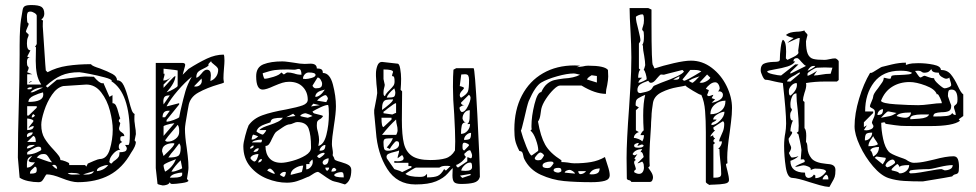

<svg xmlns="http://www.w3.org/2000/svg" viewBox="-20 -721 3878 763"><path d="M51 -95Q51 -148 52 -193Q53 -238 54 -274Q58 -418 58 -504V-541Q58 -578 60 -609Q62 -640 70 -682Q72 -694 80.5 -697.5Q89 -701 103 -701Q134 -701 145 -693.5Q156 -686 156 -666Q156 -660 153 -653.5Q150 -647 144 -644L151 -639Q150 -635 150 -616Q150 -612 160 -465L162 -441L169 -434Q204 -453 247.5 -459.5Q291 -466 342 -466Q343 -462 353.5 -457.5Q364 -453 377 -449Q409 -437 427 -427Q445 -417 445 -402Q462 -402 472 -381Q482 -360 492 -322Q499 -295 503.5 -283Q508 -271 515 -268Q514 -265 514 -247Q514 -239 515.5 -230.5Q517 -222 517 -218Q520 -203 520 -188L515 -163Q516 -162 517.5 -160Q519 -158 520 -157Q520 -141 501 -114Q467 -53 414.5 -25Q362 3 289 3Q265 3 225 -13Q188 -28 166 -28Q163 -28 158 -18.5Q153 -9 148 -3Q143 3 133 3Q113 3 92 -1.5Q71 -6 58 -15ZM144 -385Q131 -405 126.5 -427.5Q122 -450 122 -479L123 -534H119L126 -546V-658Q126 -664 117 -669.5Q108 -675 101 -675Q92 -675 89.5 -670Q87 -665 87 -654Q87 -632 90.5 -630Q94 -628 94 -626Q94 -623 88.5 -611Q83 -599 83 -595Q83 -594 88.5 -589Q94 -584 94 -583Q94 -579 90.5 -571.5Q87 -564 87 -548Q87 -521 101 -521L88 -496L101 -491L97 -492Q87 -492 87 -474Q87 -461 90.5 -457.5Q94 -454 94 -452Q94 -449 92 -443.5Q90 -438 88 -434L108 -426H88V-385ZM414 -79Q414 -77 417 -74Q420 -71 423 -71Q430 -80 440 -86Q448 -92 451.5 -98Q455 -104 455 -116Q468 -116 476 -119Q484 -122 484 -133Q483 -135 481 -139Q479 -143 477 -145H490Q496 -145 496 -188Q496 -352 423 -398L424 -400Q424 -406 396 -413.5Q368 -421 337.5 -427Q307 -433 295 -434Q253 -434 223.5 -421Q194 -408 162 -379L169 -373L206 -404Q211 -404 253 -410Q311 -417 318 -417L353 -416Q375 -390 387 -390L391 -391L415 -336L427 -343V-311Q436 -311 441 -301.5Q446 -292 451 -272Q455 -256 458 -250Q456 -250 454 -246Q452 -242 452 -240Q452 -238 458 -232Q457 -227 455.5 -221Q454 -215 453 -212Q453 -205 456 -201.5Q459 -198 466.5 -193Q474 -188 474 -180H467Q463 -180 460.5 -178Q458 -176 458 -169Q458 -164 459.5 -161.5Q461 -159 466 -157Q458 -153 455 -149Q452 -145 452 -138Q452 -129 458 -126Q444 -126 429.5 -109.5Q415 -93 415 -80ZM108 -398 94 -391Q98 -398 105 -398ZM255 -71V-65H318L323 -59L329 -71Q335 -74 353 -81.5Q371 -89 376 -89Q405 -89 416.5 -128Q428 -167 428 -206Q428 -238 417 -280.5Q406 -323 382 -354Q358 -385 323 -385Q315 -385 231 -379Q206 -373 186.5 -344.5Q167 -316 155.5 -280.5Q144 -245 144 -225Q144 -193 157 -171.5Q170 -150 194 -125Q207 -111 213.5 -102Q220 -93 220 -85Q227 -85 241 -79.5Q255 -74 255 -71ZM88 -367 94 -366Q100 -366 103 -367Q106 -368 108 -373L101 -374Q91 -374 88 -367ZM101 -354H108Q111 -354 128.5 -362.5Q146 -371 151 -373H147Q134 -373 121.5 -368Q109 -363 101 -354ZM93 -316Q152 -316 152 -345L151 -354Q134 -350 113.5 -340.5Q93 -331 93 -316ZM88 -262H94L126 -293V-299H88ZM106 -254Q114 -254 119 -262L112 -268Q106 -262 106 -254ZM114 -220Q105 -220 94 -212Q94 -216 103.5 -227Q113 -238 113 -240Q113 -244 104 -247Q95 -250 88 -250V-204Q114 -204 114 -220ZM87 -181 88 -176Q95 -178 102.5 -183Q110 -188 110 -195Q87 -195 87 -181ZM122 -157V-160Q122 -179 112 -181L88 -157ZM87 -131Q101 -131 119 -145H110Q87 -145 87 -131ZM88 -114V-107Q108 -107 126 -115Q144 -123 144 -126Q144 -134 141 -136Q138 -138 132 -138Q125 -138 106.5 -128Q88 -118 88 -114ZM187 -76Q182 -81 176.5 -90.5Q171 -100 166.5 -104.5Q162 -109 154 -109Q144 -109 138.5 -106Q133 -103 126 -95Q128 -95 153 -85.5Q178 -76 187 -76ZM87 -55Q105 -55 119 -76H110Q94 -76 94 -84L108 -102Q93 -96 90 -88Q87 -80 87 -69.5Q87 -59 87 -55ZM207 -50Q207 -57 203.5 -61.5Q200 -66 194 -66L187 -65Q200 -50 207 -50ZM365 -43 366 -41Q394 -44 410 -65H406Q397 -65 381 -58.5Q365 -52 365 -43ZM99 -31H103Q114 -31 120 -33.5Q126 -36 126 -45Q126 -51 125 -54Q124 -57 119 -59Q109 -50 104 -44.5Q99 -39 99 -31ZM320 -27Q349 -27 353 -41L310 -28ZM269 -27 299 -28Q290 -32 282 -33Q274 -34 264 -34L249 -33Q255 -27 269 -27Z M704 -471Q716 -471 716 -463Q716 -460 711.5 -445Q707 -430 706 -424L729 -447Q768 -472 802 -488Q836 -504 869 -504Q872 -500 872 -480Q872 -470 870 -448Q868 -424 868 -410Q868 -404 870 -394Q870 -392 862 -389.5Q854 -387 850 -386Q802 -372 768 -353Q734 -334 729 -299L725 -277Q715 -222 715 -209Q715 -178 722 -134Q723 -127 726 -101.5Q729 -76 729 -54Q729 -48 727 -35Q725 -22 723 -10L729 -3Q728 3 703 6.5Q678 10 667 10H664Q660 10 658 8.5Q656 7 655 3Q652 10 643.5 13Q635 16 627 16Q622 15 615.5 13.5Q609 12 606 10L599 -53V-471ZM818 -422Q818 -415 817 -409.5Q816 -404 816 -399Q830 -404 838.5 -416Q847 -428 847 -444Q847 -452 833 -462.5Q819 -473 819 -477Q819 -478 821 -480Q808 -467 808 -466L809 -461Q802 -454 788 -448Q774 -442 767 -435Q760 -428 760 -412Q766 -413 771.5 -418.5Q777 -424 781 -429Q792 -444 802 -444Q818 -444 818 -422ZM642 -354Q656 -359 671 -367.5Q686 -376 686 -380V-441Q677 -443 658 -445Q639 -447 630 -448V-428H634Q634 -421 631.5 -414Q629 -407 629 -401Q646 -401 661 -416L630 -385V-372Q632 -374 652.5 -396.5Q673 -419 677 -419Q677 -394 642 -354ZM692 -255Q696 -274 697 -280Q709 -332 717 -359Q725 -386 742 -416Q715 -394 686.5 -361Q658 -328 642 -299H646L692 -311V-306L642 -244V-237Q654 -238 671 -244.5Q688 -251 692 -255ZM757 -377Q768 -377 775 -383.5Q782 -390 782 -400L781 -409L751 -378ZM629 -317 630 -306 655 -342Q639 -342 634 -336Q629 -330 629 -317ZM626 -255H636L655 -281H649Q626 -281 626 -255ZM630 -219V-181L673 -231H670Q655 -229 642.5 -225Q630 -221 630 -219ZM646 -158Q663 -158 677.5 -169Q692 -180 692 -196V-203Q692 -218 686 -225Q682 -219 664.5 -199Q647 -179 636 -163Q640 -158 646 -158ZM630 -101Q635 -106 647 -117.5Q659 -129 666 -137.5Q673 -146 673 -151L668 -152Q650 -152 637 -144.5Q624 -137 624 -120Q624 -119 630 -101ZM672 -125Q658 -110 649 -95Q678 -95 688 -101.5Q698 -108 698 -133Q698 -145 692 -151Q691 -149 672 -125ZM636 -39Q650 -46 662 -60Q674 -74 679 -89Q674 -86 669 -84.5Q664 -83 660 -81Q630 -69 630 -64Q630 -59 632 -51.5Q634 -44 636 -39ZM661 -39H668Q673 -39 688.5 -45Q704 -51 704 -53L698 -84Q675 -62 661 -39ZM655 -15H668Q704 -15 704 -27V-35Q690 -35 674.5 -30Q659 -25 655 -15Z M1335 -77Q1356 -71 1366 -64.5Q1376 -58 1376 -45Q1376 -2 1351 12Q1320 2 1308 0Q1296 -2 1263 -26Q1246 -38 1244 -38Q1236 -38 1221.5 -28Q1207 -18 1203 -18Q1179 -7 1160 -1Q1141 5 1120 5Q1081 5 1041 -11Q1001 -27 974 -59.5Q947 -92 947 -140Q947 -153 954.5 -181.5Q962 -210 968 -223Q987 -250 1023 -263Q1059 -276 1117 -286Q1163 -295 1183 -302.5Q1203 -310 1203 -325Q1203 -355 1183.5 -375.5Q1164 -396 1129 -396Q1115 -396 1102 -392Q1089 -388 1068 -379Q1038 -365 1024 -365Q998 -365 998 -418Q998 -454 1027 -465.5Q1056 -477 1102 -477Q1111 -477 1125.5 -475Q1140 -473 1147 -472Q1174 -467 1191 -467L1214 -468Q1239 -468 1239 -449Q1251 -449 1257 -445.5Q1263 -442 1263 -431Q1291 -431 1303 -385Q1315 -339 1315 -299Q1315 -272 1307 -222Q1299 -172 1299 -148Q1299 -142 1301 -130.5Q1303 -119 1303 -113L1302 -104L1308 -93Q1308 -87 1314 -84Q1320 -81 1335 -77ZM1149 -429Q1162 -424 1178 -424Q1178 -447 1167 -447Q1163 -447 1158.5 -445.5Q1154 -444 1149 -444L1123 -445Q1090 -445 1072 -442.5Q1054 -440 1024 -430Q1024 -426 1026.5 -418Q1029 -410 1031 -408Q1042 -408 1066.5 -415.5Q1091 -423 1098 -433L1108 -425Q1109 -425 1114 -429Q1119 -433 1123 -433Q1135 -433 1149 -429ZM1234 -423Q1234 -433 1207 -433Q1198 -433 1191 -425.5Q1184 -418 1184 -408L1194 -407Q1204 -407 1219 -411.5Q1234 -416 1234 -423ZM1222 -381Q1222 -378 1226 -374Q1230 -370 1235 -370Q1249 -370 1254.5 -374Q1260 -378 1260 -388Q1260 -395 1254.5 -404Q1249 -413 1242 -413ZM1233 -336Q1252 -336 1271 -365Q1268 -364 1257 -361Q1246 -358 1239.5 -351.5Q1233 -345 1233 -336ZM1274 -343Q1268 -343 1256.5 -335.5Q1245 -328 1240 -321L1277 -315Q1277 -317 1280 -322Q1283 -327 1283 -329Q1283 -333 1279.5 -338Q1276 -343 1274 -343ZM1251 -303 1225 -309 1216 -298ZM1264 -260Q1258 -250 1249 -246Q1244 -243 1241.5 -239Q1239 -235 1239 -223Q1239 -209 1244 -194Q1248 -176 1248 -165Q1248 -155 1245 -141Q1267 -146 1277 -185Q1287 -224 1287 -268Q1287 -294 1284 -304Q1274 -304 1254.5 -295Q1235 -286 1222 -278Q1224 -272 1229.5 -270Q1235 -268 1247 -265.5Q1259 -263 1264 -260ZM1173 -260Q1178 -258 1187.5 -256Q1197 -254 1203 -253Q1206 -254 1212 -256Q1218 -258 1222 -260Q1217 -263 1208 -266.5Q1199 -270 1195 -271Q1189 -271 1182 -268Q1175 -265 1173 -260ZM1145 -269 1117 -255 1154 -260ZM1038 -204H1011Q1015 -210 1026.5 -215Q1038 -220 1051 -224Q1072 -231 1085 -237.5Q1098 -244 1104 -253H1100Q1081 -253 1068.5 -250Q1056 -247 1055 -235Q1047 -232 1033.5 -227.5Q1020 -223 1011.5 -216.5Q1003 -210 999 -199Q1001 -196 1011 -191Q1021 -186 1024 -186Q1026 -186 1032 -193.5Q1038 -201 1038 -204ZM1216 -134V-138Q1216 -184 1206.5 -210Q1197 -236 1161 -236Q1156 -236 1146 -231.5Q1136 -227 1132 -227Q1121 -227 1103.5 -215Q1086 -203 1080 -199Q1074 -195 1069.5 -186.5Q1065 -178 1061 -170Q1055 -156 1049.5 -148.5Q1044 -141 1035 -141Q1035 -110 1051 -92Q1067 -74 1098 -74Q1114 -74 1143 -82Q1172 -90 1194 -103.5Q1216 -117 1216 -134ZM980 -166Q987 -166 994 -170Q1001 -174 1006 -179Q1002 -181 996.5 -183Q991 -185 987 -186Q984 -186 982 -178Q980 -170 980 -166ZM1021 -165Q1021 -166 1016 -166Q1007 -166 995.5 -163Q984 -160 981 -155H1018Q1021 -158 1021 -165ZM1250 -122Q1263 -122 1268 -127Q1273 -132 1273 -145Q1265 -145 1257.5 -137.5Q1250 -130 1250 -122ZM974 -133 975 -130Q978 -130 983 -133Q988 -136 988 -138L987 -143Q984 -143 979 -139Q974 -135 974 -133ZM987 -117Q1008 -117 1008 -132Q995 -132 987 -117ZM1250 -93Q1254 -95 1262 -101.5Q1270 -108 1270 -111Q1270 -114 1266 -114Q1260 -114 1251.5 -109.5Q1243 -105 1240 -100Q1241 -98 1244 -95.5Q1247 -93 1250 -93ZM1007 -109Q997 -109 987.5 -105Q978 -101 975 -93Q976 -89 981.5 -84.5Q987 -80 990 -79Q997 -79 1002 -91Q1007 -103 1007 -109ZM1269 -66Q1286 -66 1286 -92Q1280 -92 1271 -87Q1262 -82 1262 -75Q1262 -72 1264.5 -69Q1267 -66 1269 -66ZM1021 -89Q1008 -89 1006 -75Q1021 -77 1021 -89ZM1223 -78 1222 -87Q1219 -86 1214.5 -81Q1210 -76 1209 -74Q1209 -72 1210 -70.5Q1211 -69 1211 -69H1197V-48Q1207 -48 1215 -57.5Q1223 -67 1223 -78ZM1185 -63Q1169 -63 1152 -52.5Q1135 -42 1135 -26L1178 -37Q1180 -37 1182 -47.5Q1184 -58 1185 -63ZM1288 -55H1273Q1273 -46 1280 -42Q1288 -47 1288 -55ZM1317 -46Q1312 -54 1308 -54Q1303 -54 1300 -49Q1297 -44 1297 -39Q1314 -39 1317 -46ZM1072 -30Q1072 -35 1064.5 -43Q1057 -51 1053 -51Q1046 -51 1042 -43Q1046 -41 1056.5 -35.5Q1067 -30 1072 -30ZM1116 -37 1111 -38Q1099 -38 1092 -26Q1105 -18 1107 -18Q1111 -18 1113.5 -24.5Q1116 -31 1116 -37ZM1346 -16Q1346 -25 1344.5 -31Q1343 -37 1336 -37Q1328 -37 1319.5 -34Q1311 -31 1308 -26Q1308 -16 1346 -16Z M1887 -18Q1882 0 1863 5Q1844 10 1813 10Q1792 10 1785 3Q1778 -4 1778 -24L1779 -53Q1775 -50 1759 -31.5Q1743 -13 1713 -0.5Q1683 12 1631 12Q1558 12 1519 -49.5Q1480 -111 1474 -197L1467 -271V-284Q1479 -344 1479 -351Q1479 -363 1476 -387L1474 -419V-429Q1474 -444 1479.5 -459.5Q1485 -475 1498 -475L1560 -468Q1567 -468 1570.5 -447.5Q1574 -427 1574 -408Q1574 -386 1572 -364L1578 -358L1577 -244Q1577 -184 1585 -151Q1593 -118 1617 -101.5Q1641 -85 1690 -85Q1728 -85 1751 -92Q1774 -99 1788 -123L1789 -159Q1789 -195 1785 -267Q1780 -327 1780 -376Q1780 -395 1780.5 -415.5Q1781 -436 1782 -444L1793 -450H1862Q1867 -450 1877 -264.5Q1887 -79 1887 -18ZM1504 -350Q1504 -340 1510 -339Q1513 -348 1520.5 -355.5Q1528 -363 1529 -364Q1539 -374 1543.5 -380.5Q1548 -387 1548 -397Q1548 -417 1543 -417.5Q1538 -418 1538 -420Q1538 -424 1542 -435Q1542 -445 1504 -445V-407L1509 -384Q1509 -380 1506.5 -371.5Q1504 -363 1504 -355ZM1824 -371Q1824 -369 1815.5 -360Q1807 -351 1807 -342Q1807 -340 1808.5 -336.5Q1810 -333 1813 -333Q1835 -346 1839.5 -357.5Q1844 -369 1844 -403Q1844 -414 1841 -420Q1838 -426 1828 -426L1813 -425L1807 -379Q1824 -375 1824 -371ZM1551 -354Q1551 -358 1547 -370Q1520 -347 1517 -333Q1538 -333 1544.5 -336Q1551 -339 1551 -354ZM1806 -293Q1806 -288 1809 -282Q1812 -276 1816 -276Q1828 -276 1839 -298Q1850 -320 1850 -333Q1850 -336 1847.5 -340Q1845 -344 1843 -344L1813 -314L1812 -312Q1812 -308 1816 -305.5Q1820 -303 1825 -303Q1820 -303 1813 -299Q1806 -295 1806 -293ZM1498 -284Q1514 -295 1528 -307.5Q1542 -320 1542 -326Q1523 -326 1514.5 -324Q1506 -322 1502 -313Q1498 -304 1498 -284ZM1553 -311Q1548 -311 1521 -290Q1508 -279 1504 -277V-271L1539 -266Q1542 -267 1546.5 -269.5Q1551 -272 1554 -272V-309Q1554 -311 1553 -311ZM1832 -235Q1818 -235 1815 -222Q1812 -209 1812 -189Q1827 -189 1837.5 -201Q1848 -213 1848 -228H1837Q1845 -234 1846 -248.5Q1847 -263 1847 -283Q1834 -283 1826 -273Q1818 -263 1818 -250Q1818 -248 1821.5 -241.5Q1825 -235 1832 -235ZM1496 -253Q1496 -216 1504 -216L1536 -246V-253ZM1498 -185H1554Q1555 -185 1557.5 -191.5Q1560 -198 1560 -203Q1560 -215 1557 -225Q1556 -229 1555 -234Q1554 -239 1554 -246Q1528 -223 1498 -185ZM1852 -193Q1842 -193 1833 -184.5Q1824 -176 1824 -165Q1842 -165 1847 -169.5Q1852 -174 1852 -193ZM1521 -122Q1537 -122 1551.5 -128.5Q1566 -135 1566 -148Q1566 -154 1564 -157Q1562 -160 1554 -160Q1551 -159 1542 -148Q1533 -137 1529 -129L1517 -135Q1538 -159 1541 -172Q1534 -171 1523.5 -171Q1513 -171 1508.5 -168Q1504 -165 1504 -155Q1504 -138 1506.5 -130Q1509 -122 1521 -122ZM1818 -142V-135Q1818 -124 1825 -123Q1844 -142 1844 -144Q1844 -147 1837 -150.5Q1830 -154 1825 -154Q1818 -154 1818 -142ZM1856 -105Q1855 -110 1852 -117Q1849 -124 1848 -124Q1840 -124 1833 -117Q1826 -110 1825 -110Q1825 -106 1827 -102.5Q1829 -99 1832 -98Q1823 -84 1810.5 -75Q1798 -66 1793 -66Q1793 -60 1796 -58Q1799 -56 1800 -55L1837 -80V-96Q1841 -96 1845 -94Q1849 -92 1851 -92Q1856 -92 1856 -105ZM1578 -37 1615 -55V-61H1603V-74H1547V-81L1560 -80Q1584 -80 1584 -92Q1584 -95 1582 -99Q1580 -103 1578 -105L1560 -92Q1560 -98 1563 -107Q1566 -116 1566 -123Q1563 -121 1548 -117.5Q1533 -114 1524.5 -110Q1516 -106 1516 -98L1517 -92L1547 -49Q1571 -42 1578 -37ZM1856 -57Q1856 -66 1854.5 -70.5Q1853 -75 1848 -75Q1837 -75 1825.5 -64Q1814 -53 1813 -43L1830 -42Q1856 -42 1856 -57ZM1770 -61 1757 -62Q1746 -62 1740 -61Q1734 -60 1726 -55H1634Q1630 -55 1614.5 -45.5Q1599 -36 1591 -30Q1606 -18 1649 -18Q1658 -18 1664 -20Q1670 -22 1677 -30V-16Q1706 -16 1719.5 -22Q1733 -28 1745 -49L1752 -43ZM1850 -25V-30L1808 -23L1817 -14Z M2024 -207Q2024 -284 2054 -341.5Q2084 -399 2138 -430Q2192 -461 2263 -461L2285 -460L2272 -454Q2275 -454 2296 -457Q2307 -460 2317 -460Q2383 -460 2396 -443L2397 -417Q2397 -405 2393 -383Q2388 -365 2388 -348Q2345 -348 2291 -381H2205Q2196 -381 2180 -365.5Q2164 -350 2149.5 -328Q2135 -306 2131 -288Q2130 -282 2127.5 -264.5Q2125 -247 2118 -238Q2128 -179 2146.5 -146Q2165 -113 2211 -84V-77Q2221 -77 2237 -75Q2251 -72 2263 -72Q2299 -72 2328.5 -77Q2358 -82 2384 -97Q2386 -89 2394.5 -64Q2403 -39 2403 -25Q2403 -8 2383.5 -2.5Q2364 3 2330 3Q2269 3 2221.5 -1.5Q2174 -6 2129 -26.5Q2084 -47 2063 -90Q2061 -94 2059.5 -102.5Q2058 -111 2055.5 -115.5Q2053 -120 2044 -121Q2031 -146 2027.5 -163Q2024 -180 2024 -207ZM2093 -103 2118 -121 2119 -124Q2119 -140 2109.5 -166.5Q2100 -193 2088 -202L2093 -207Q2092 -211 2092 -220Q2092 -259 2104 -307Q2116 -355 2131 -355Q2141 -377 2154.5 -388Q2168 -399 2182 -402.5Q2196 -406 2220 -409Q2261 -411 2285 -424Q2280 -425 2272.5 -427Q2265 -429 2260 -429Q2234 -429 2194.5 -418Q2155 -407 2131 -393Q2107 -379 2081 -319Q2075 -303 2063 -249Q2052 -202 2050 -202Q2057 -175 2071.5 -139Q2086 -103 2093 -103ZM2313 -405 2352 -393V-419L2331 -422Q2313 -411 2313 -405ZM2119 -84Q2128 -84 2132 -88Q2136 -92 2142 -103Q2142 -105 2138 -109Q2134 -113 2131 -114L2128 -115Q2122 -115 2113.5 -105Q2105 -95 2105 -93Q2105 -84 2119 -84ZM2156 -53Q2164 -53 2168.5 -57Q2173 -61 2180 -72Q2179 -77 2176 -78Q2173 -79 2167 -79Q2157 -79 2146.5 -75Q2136 -71 2136 -63Q2136 -53 2156 -53ZM2198 -35Q2201 -35 2205.5 -37Q2210 -39 2211 -41Q2211 -49 2208.5 -51.5Q2206 -54 2199 -54Q2180 -54 2180 -44Q2180 -40 2186.5 -37.5Q2193 -35 2198 -35ZM2322 -29 2331 -28Q2346 -28 2354.5 -33Q2363 -38 2363 -52Q2348 -51 2338 -46Q2328 -41 2322 -29ZM2224 -35 2265 -31Q2264 -36 2256 -41Q2248 -46 2244 -46Q2238 -46 2231.5 -43Q2225 -40 2224 -35ZM2287 -29Q2293 -29 2299.5 -32.5Q2306 -36 2309 -41H2278Q2278 -36 2280.5 -32.5Q2283 -29 2287 -29Z M2865 -67Q2865 -64 2871 -41Q2877 -18 2877 -5Q2877 6 2859.5 9Q2842 12 2820.5 12.5Q2799 13 2799 14Q2797 13 2791 9Q2785 5 2785 2V-196Q2785 -242 2782 -280Q2779 -318 2767 -344H2766Q2761 -344 2733.5 -360.5Q2706 -377 2704 -381Q2704 -380 2671.5 -374.5Q2639 -369 2609.5 -354.5Q2580 -340 2575 -313Q2573 -302 2571 -285Q2569 -268 2569 -257Q2567 -233 2567 -219Q2561 -139 2561 -98Q2561 -73 2562 -61L2556 -55Q2558 -52 2566.5 -39.5Q2575 -27 2575 -16Q2575 -10 2572 -4Q2569 2 2562 2H2489Q2486 -4 2479.5 -5Q2473 -6 2471 -11L2470 -93Q2470 -160 2480 -294Q2481 -310 2485 -374Q2489 -438 2489 -493Q2489 -515 2488 -544.5Q2487 -574 2486 -590Q2482 -656 2482 -689H2556L2569 -683V-631Q2569 -462 2575 -462L2581 -449Q2614 -460 2657.5 -470Q2701 -480 2726 -480Q2771 -480 2808.5 -451.5Q2846 -423 2867.5 -379Q2889 -335 2889 -292Q2889 -267 2885 -236Q2881 -205 2880 -196Q2870 -130 2870 -96Q2870 -80 2871 -72Q2869 -72 2867 -70.5Q2865 -69 2865 -67ZM2507 -653Q2507 -638 2517 -602Q2525 -570 2525 -561Q2525 -558 2523 -554Q2521 -550 2519 -548V-449L2525 -443Q2521 -443 2518.5 -433Q2516 -423 2516 -412H2532Q2517 -401 2517 -392Q2523 -392 2534.5 -397.5Q2546 -403 2550 -406Q2550 -414 2546 -428Q2542 -442 2538 -443Q2539 -445 2541 -451Q2543 -457 2544 -462Q2544 -475 2540 -499Q2535 -521 2535 -541H2532Q2537 -550 2538 -557.5Q2539 -565 2539 -579Q2539 -596 2535.5 -598.5Q2532 -601 2532 -603Q2532 -608 2535.5 -617.5Q2539 -627 2539 -640Q2539 -654 2537.5 -659Q2536 -664 2532 -664Q2525 -664 2516 -660Q2507 -656 2507 -653ZM2767 -437Q2758 -443 2741.5 -443Q2725 -443 2723 -443L2692 -405L2698 -400Q2707 -400 2767 -437ZM2607 -392Q2691 -422 2698 -437L2692 -443Q2616 -424 2619 -424L2606 -425Q2602 -423 2591 -410Q2584 -401 2578.5 -396.5Q2573 -392 2566 -392Q2562 -392 2559.5 -395.5Q2557 -399 2556 -400Q2535 -393 2524 -385.5Q2513 -378 2513 -363Q2513 -351 2525 -351Q2551 -356 2560 -360.5Q2569 -365 2572.5 -372Q2576 -379 2581 -381ZM2767 -392Q2776 -392 2787 -398Q2798 -404 2803 -412L2790 -425L2760 -393ZM2680 -418 2655 -405 2664 -404Q2672 -404 2676 -406.5Q2680 -409 2680 -418ZM2760 -418Q2759 -417 2745.5 -413Q2732 -409 2717 -400Q2719 -398 2724 -395.5Q2729 -393 2731 -392Q2734 -392 2743.5 -401Q2753 -410 2760 -418ZM2815 -344 2808 -331 2822 -326 2808 -313Q2818 -313 2835.5 -321.5Q2853 -330 2853 -344Q2853 -350 2849 -354Q2845 -358 2839 -358L2834 -357L2840 -368Q2840 -378 2835 -386Q2830 -394 2822 -394Q2812 -394 2801.5 -386Q2791 -378 2785 -368L2797 -363Q2796 -358 2793.5 -352Q2791 -346 2790 -344Q2790 -342 2792.5 -340.5Q2795 -339 2797 -339Q2800 -339 2806 -341.5Q2812 -344 2815 -344ZM2536 -262Q2536 -313 2544 -344Q2542 -343 2538 -341.5Q2534 -340 2532 -339Q2515 -331 2510.5 -325.5Q2506 -320 2506 -305Q2506 -301 2507 -301L2519 -294L2507 -283V-203L2519 -196Q2511 -194 2505 -187.5Q2499 -181 2499 -173Q2506 -173 2517.5 -168.5Q2529 -164 2532 -159Q2539 -169 2539 -184H2525Q2530 -197 2538 -203Q2536 -233 2536 -262ZM2863 -321Q2839 -321 2821 -306Q2803 -291 2803 -267Q2829 -267 2846 -281Q2863 -295 2863 -321ZM2859 -277Q2848 -277 2831 -267Q2814 -257 2814 -246H2828Q2825 -241 2819.5 -238.5Q2814 -236 2810.5 -233.5Q2807 -231 2807 -224Q2824 -224 2841.5 -241.5Q2859 -259 2859 -277ZM2838 -159Q2838 -167 2846 -183Q2847 -185 2852.5 -198Q2858 -211 2858 -229Q2858 -232 2856.5 -235.5Q2855 -239 2852 -239L2815 -215V-213Q2815 -203 2822 -203Q2815 -197 2809 -189.5Q2803 -182 2803 -178L2815 -184Q2814 -183 2814 -181Q2814 -178 2816.5 -175Q2819 -172 2822 -171Q2820 -169 2817.5 -167Q2815 -165 2815 -159Q2816 -157 2818 -155.5Q2820 -154 2822 -153L2815 -147V-15H2823Q2834 -15 2840 -18Q2846 -21 2846 -30Q2846 -46 2845 -57.5Q2844 -69 2843 -77Q2839 -109 2839 -129H2834Q2849 -144 2849 -159ZM2513 -141 2519 -153Q2512 -153 2506 -150Q2500 -147 2500 -143Q2500 -137 2504.5 -135.5Q2509 -134 2516 -134Q2524 -134 2528.5 -135Q2533 -136 2538 -141Q2538 -143 2535.5 -145Q2533 -147 2532 -147Q2529 -147 2522 -144Q2515 -141 2513 -141ZM2539 -55Q2539 -61 2538 -67.5Q2537 -74 2532 -79Q2529 -78 2523 -75Q2517 -72 2513 -72L2538 -97Q2534 -117 2528 -117L2525 -116L2532 -129Q2503 -127 2494 -109Q2494 -108 2496.5 -106Q2499 -104 2501 -104Q2504 -104 2507.5 -106Q2511 -108 2513 -109L2501 -91L2507 -85Q2502 -83 2501 -80.5Q2500 -78 2500 -73Q2501 -69 2504 -60.5Q2507 -52 2507 -48Q2506 -47 2503 -45Q2500 -43 2500 -38Q2500 -36 2507 -33Q2514 -30 2519 -30Q2529 -30 2534 -37.5Q2539 -45 2539 -55Z M3313 -477V-403L3306 -397Q3299 -397 3258.5 -397Q3218 -397 3183 -391L3184 -384Q3184 -371 3177 -352Q3171 -332 3171 -323Q3171 -321 3173.5 -318.5Q3176 -316 3177 -316V-212Q3184 -205 3184 -181L3183 -156Q3188 -155 3189 -132.5Q3190 -110 3204.5 -92Q3219 -74 3263 -70Q3266 -70 3277 -68.5Q3288 -67 3294 -61.5Q3300 -56 3300 -45Q3300 -27 3297 -18Q3294 -9 3286 4L3276 22Q3259 21 3238 15Q3217 9 3198 3Q3150 -13 3129 -14Q3109 -14 3102.5 -57.5Q3096 -101 3096 -141Q3096 -169 3101 -194Q3102 -201 3103 -210Q3104 -219 3104 -230Q3104 -278 3091 -391Q3082 -392 3073.5 -394Q3065 -396 3059 -397Q3033 -404 3022 -404Q3017 -404 3010 -418.5Q3003 -433 3003 -442Q3003 -462 3016 -468Q3029 -474 3053 -475Q3066 -475 3072 -476.5Q3078 -478 3079 -483Q3079 -506 3082.5 -532Q3086 -558 3091 -563Q3104 -558 3104 -516L3103 -489L3109 -483Q3111 -484 3132 -494Q3153 -504 3153 -512L3152 -520Q3152 -523 3155 -542Q3158 -561 3158 -570H3156Q3151 -570 3131 -560.5Q3111 -551 3109 -551Q3114 -556 3134 -570Q3114 -574 3103 -582Q3112 -589 3121.5 -591.5Q3131 -594 3145 -595Q3163 -595 3177 -600Q3177 -596 3183 -590.5Q3189 -585 3189 -582Q3188 -578 3186 -570.5Q3184 -563 3183 -557Q3183 -523 3190 -507Q3197 -491 3211.5 -487Q3226 -483 3257 -483Q3264 -483 3277 -486Q3290 -489 3299 -489Q3302 -489 3307.5 -484.5Q3313 -480 3313 -477ZM3152 -521V-520ZM3183 -459Q3176 -462 3164 -476Q3163 -477 3157.5 -483.5Q3152 -490 3147 -490Q3133 -490 3133 -477H3140Q3132 -464 3110 -457Q3088 -450 3057 -445Q3046 -443 3037.5 -441Q3029 -439 3029 -437Q3029 -431 3051.5 -426Q3074 -421 3084 -421L3140 -465H3153L3121 -434V-428ZM3189 -440Q3194 -441 3205.5 -447.5Q3217 -454 3220 -459H3214Q3206 -459 3200.5 -454.5Q3195 -450 3189 -440ZM3288 -452 3258 -453 3227 -452Q3219 -451 3204 -441.5Q3189 -432 3189 -428V-420Q3194 -420 3208 -428Q3222 -436 3227 -440L3214 -421Q3226 -421 3248 -425Q3254 -426 3262 -427Q3270 -428 3281 -428ZM3158 -428V-434Q3153 -431 3148.5 -428.5Q3144 -426 3140 -423Q3108 -407 3108 -397H3121ZM3146 -391Q3134 -391 3124.5 -380.5Q3115 -370 3115 -361V-356Q3115 -342 3121 -341Q3132 -349 3139.5 -360.5Q3147 -372 3147 -384ZM3171 -88 3162 -87 3165 -125Q3163 -142 3159 -160.5Q3155 -179 3153 -187L3146 -193L3153 -199L3154 -222Q3154 -245 3150 -285Q3145 -320 3145 -350Q3133 -350 3127 -335.5Q3121 -321 3121 -307Q3121 -293 3124 -290.5Q3127 -288 3127 -286Q3127 -282 3123.5 -277Q3120 -272 3120 -263Q3120 -242 3130 -242H3132Q3128 -238 3124.5 -224Q3121 -210 3121 -199Q3128 -199 3128 -194Q3128 -190 3121 -180.5Q3114 -171 3114 -170Q3114 -158 3119 -148Q3124 -138 3124 -134Q3124 -126 3115 -113Q3116 -110 3120 -102.5Q3124 -95 3127 -95Q3133 -95 3141.5 -97Q3150 -99 3153 -101Q3149 -95 3137.5 -89Q3126 -83 3121 -82Q3121 -35 3179 -35Q3179 -14 3194 -14Q3199 -14 3205 -17.5Q3211 -21 3214 -27Q3216 -27 3217 -25.5Q3218 -24 3220 -24V-13Q3244 -13 3263 -39Q3261 -51 3220 -51Q3216 -51 3210.5 -49Q3205 -47 3201 -45Q3202 -46 3202 -49Q3202 -55 3191 -59.5Q3180 -64 3174 -64Q3168 -64 3157.5 -61Q3147 -58 3140 -58Q3142 -62 3157 -68.5Q3172 -75 3177 -77L3178 -79Q3178 -88 3171 -88ZM3134 -243 3132 -242ZM3263 -27Q3258 -24 3253.5 -18.5Q3249 -13 3249 -8H3272Q3272 -24 3263 -27Z M3438 -432 3440 -431Q3446 -431 3465 -444Q3483 -456 3488 -456Q3495 -458 3524.5 -465Q3554 -472 3580 -472V-463Q3594 -468 3605.5 -469Q3617 -470 3629 -470Q3660 -470 3689.5 -464Q3719 -458 3719 -443Q3744 -443 3758.5 -425.5Q3773 -408 3787 -378Q3792 -367 3797.5 -358Q3803 -349 3808 -346V-260L3790 -247L3795 -241Q3768 -220 3677 -220H3625Q3575 -220 3559.5 -221Q3544 -222 3499 -229Q3498 -235 3493 -235Q3491 -235 3488 -234Q3485 -233 3482 -233Q3482 -204 3489.5 -169Q3497 -134 3512 -118Q3520 -109 3556 -96Q3574 -90 3580 -87Q3598 -74 3611 -74Q3634 -74 3661 -80Q3688 -86 3692 -87Q3740 -100 3769 -100Q3782 -100 3786.5 -88.5Q3791 -77 3791 -59Q3791 -40 3788 -35Q3785 -30 3777 -28.5Q3769 -27 3764 -20Q3758 -18 3647 0Q3605 0 3572.5 -2Q3540 -4 3512 -13Q3481 -23 3449.5 -60Q3418 -97 3397 -142Q3376 -187 3376 -219Q3376 -269 3394 -329Q3412 -389 3438 -432ZM3734 -370Q3740 -370 3750 -374Q3760 -378 3760 -383Q3760 -389 3756 -400.5Q3752 -412 3752 -414Q3752 -411 3747.5 -409.5Q3743 -408 3740 -408Q3732 -409 3721.5 -416Q3711 -423 3711 -432Q3682 -432 3682 -446Q3680 -446 3674 -439Q3668 -432 3652 -432Q3647 -432 3642 -436Q3637 -440 3629 -440L3616 -439Q3618 -438 3625.5 -426Q3633 -414 3638 -413Q3640 -413 3645.5 -416.5Q3651 -420 3655 -420Q3659 -419 3670 -414.5Q3681 -410 3692 -410Q3692 -402 3710 -386Q3728 -370 3734 -370ZM3423 -203Q3432 -203 3441.5 -207.5Q3451 -212 3451 -220Q3451 -222 3448 -226.5Q3445 -231 3445 -235Q3447 -242 3452 -252.5Q3457 -263 3457 -274Q3457 -282 3453.5 -285.5Q3450 -289 3443.5 -292Q3437 -295 3437 -299Q3437 -303 3443.5 -317.5Q3450 -332 3450 -337Q3450 -347 3469 -370Q3480 -385 3486 -394Q3492 -403 3492 -412Q3496 -412 3503 -410Q3510 -408 3517 -408Q3520 -408 3521 -413.5Q3522 -419 3524 -420Q3532 -423 3556 -423Q3579 -424 3591 -425.5Q3603 -427 3604 -432Q3593 -437 3583 -438.5Q3573 -440 3557 -440Q3489 -440 3453.5 -394Q3418 -348 3418 -278H3450V-272L3413 -235V-216L3425 -223L3413 -204ZM3629 -303Q3647 -303 3677 -307Q3705 -311 3723 -311Q3723 -316 3716 -331.5Q3709 -347 3705 -347L3703 -346Q3696 -367 3658.5 -381Q3621 -395 3595 -395Q3555 -395 3525 -376Q3495 -357 3481 -320Q3486 -310 3539.5 -306.5Q3593 -303 3629 -303ZM3721 -275Q3705 -274 3697 -271Q3689 -268 3689 -258Q3722 -258 3741 -260Q3760 -262 3764 -272Q3769 -264 3778 -264Q3778 -272 3774.5 -281.5Q3771 -291 3771 -296Q3771 -300 3775.5 -303Q3780 -306 3782.5 -310Q3785 -314 3785 -326Q3785 -365 3762 -365Q3752 -365 3749.5 -359.5Q3747 -354 3747 -339Q3758 -306 3760 -303V-299Q3760 -284 3750 -279.5Q3740 -275 3721 -275ZM3467 -264Q3480 -264 3484.5 -269Q3489 -274 3489 -287Q3480 -287 3473.5 -280Q3467 -273 3467 -264ZM3481 -253 3502 -257Q3504 -257 3515.5 -259.5Q3527 -262 3543 -272Q3540 -273 3512 -278H3508Q3506 -278 3496.5 -269Q3487 -260 3481 -253ZM3578 -253Q3587 -253 3593.5 -259Q3600 -265 3600 -274Q3550 -274 3543 -260Q3563 -253 3578 -253ZM3638 -266Q3624 -266 3610.5 -262.5Q3597 -259 3597 -250L3598 -247Q3600 -247 3633.5 -249.5Q3667 -252 3672 -266H3644ZM3417 -163Q3429 -163 3437.5 -172.5Q3446 -182 3446 -194Q3427 -194 3422 -188.5Q3417 -183 3417 -163ZM3431 -140Q3460 -140 3469 -148Q3466 -155 3459 -164.5Q3452 -174 3450 -180Q3448 -177 3439.5 -164.5Q3431 -152 3431 -140ZM3450 -99Q3473 -111 3473 -137Q3445 -137 3438 -124Q3443 -121 3446 -112.5Q3449 -104 3450 -99ZM3500 -91 3499 -94 3463 -99 3456 -94 3488 -68Q3500 -86 3500 -91ZM3506 -56Q3515 -58 3526 -65Q3537 -72 3537 -75Q3537 -80 3533.5 -83.5Q3530 -87 3528 -87Q3519 -87 3509 -78.5Q3499 -70 3499 -62Q3500 -60 3502 -58.5Q3504 -57 3506 -56ZM3549 -37Q3554 -32 3555 -32Q3570 -32 3581.5 -41.5Q3593 -51 3593 -65Q3555 -65 3555 -56Q3555 -59 3551.5 -64Q3548 -69 3546 -69Q3544 -69 3533.5 -59.5Q3523 -50 3523 -47L3524 -44Q3546 -39 3549 -37ZM3598 -32Q3615 -32 3638 -36Q3661 -40 3667 -41Q3709 -49 3722 -49L3734 -44Q3746 -44 3756 -49Q3766 -54 3766 -65Q3746 -65 3712 -57Q3707 -56 3695 -53Q3683 -50 3672 -49Q3652 -49 3629.5 -47.5Q3607 -46 3598 -44L3592 -37Q3597 -32 3598 -32Z"/></svg>

Font: Cabin Sketch
Style: Regular
Weight: 400
Version: Version 1.100